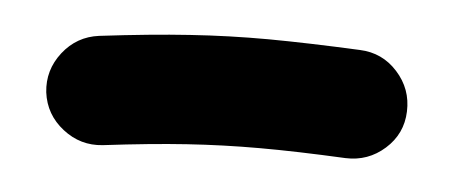

<svg xmlns="http://www.w3.org/2000/svg" viewBox="-27 -121 539 228"><g transform="rotate(5 242.5 -6.5)"><path d="M28.3 7.3Q25.4 -19 42 -40.3Q58.6 -61.5 85 -64.9Q146 -72.3 192.4 -75.4Q238.8 -78.6 285.6 -78.4Q332.5 -78.1 395 -75.2Q421.9 -74.2 439.9 -54.2Q458 -34.2 457 -7.3Q456.1 19.5 436 37.4Q416 55.2 389.2 54.2Q330.1 51.3 286.4 51.3Q242.7 51.3 200 54.2Q157.2 57.1 100.6 64Q74.2 66.9 53 50.3Q31.7 33.7 28.3 7.3Z"/></g></svg>

Font: Mikhak-DS1-FD Bold
Style: Bold
Weight: 700
Designer: Amin Abedi
Version: Version 3.2